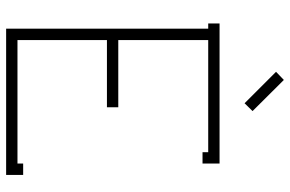

<svg xmlns="http://www.w3.org/2000/svg" viewBox="-176 -748 924 611"><g transform="rotate(90 285.5 -442.0)"><path d="M308.1 -758.8 208 -858.9 233.9 -883.8 333 -784.2ZM463.9 -643.1H106.9V-356.9H320.8V-320.8H106.9V-36.1H500V-54.2H536.1V0H70.8V-643.1H54.2V-679.2H500V-625H463.9Z"/></g></svg>

Font: RawengulkPcs
Style: Regular
Weight: 400
Version: Version 0.92